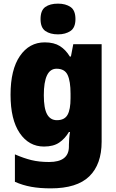

<svg xmlns="http://www.w3.org/2000/svg" viewBox="-20 -796 639 1056"><path d="M226 -563Q277 -563 309.5 -542.5Q342 -522 364 -485H370L383 -553H539V-17Q539 108 471 174Q403 240 259 240Q199 240 152 231.5Q105 223 62 204V53Q110 74 152.5 84.5Q195 95 250 95Q359 95 359 10V1Q359 -13 360.5 -32.5Q362 -52 365 -70H359Q338 -34 306 -12Q274 10 222 10Q139 10 88.5 -64Q38 -138 38 -275Q38 -413 89.5 -488Q141 -563 226 -563ZM291 -418Q221 -418 221 -272Q221 -200 239 -167.5Q257 -135 293 -135Q335 -135 351.5 -164.5Q368 -194 368 -256V-281Q368 -349 352 -383.5Q336 -418 291 -418ZM299 -776Q341 -776 368 -757.5Q395 -739 395 -691Q395 -644 367.5 -625.5Q340 -607 299 -607Q256 -607 229.5 -625.5Q203 -644 203 -691Q203 -739 229 -757.5Q255 -776 299 -776Z"/></svg>

Font: Noto Sans Lao SemiCondensed Black
Style: Regular
Weight: 900
Width: 4
Designer: Monotype Design Team
Foundry: Monotype Imaging Inc.
Version: Version 2.003; ttfautohint (v1.8.4.7-5d5b)